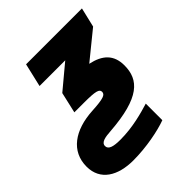

<svg xmlns="http://www.w3.org/2000/svg" viewBox="-244 -685 1057 1057"><g transform="rotate(-45 284.5 -156.0)"><path d="M180 240C282 240 390 218 449 196V67C393 84 307 109 210 109C158 109 125 101 125 74C125 45 162 40 205 37C448 19 515 -53 515 -165C515 -247 469 -290 384 -308L544 -438L571 -552H136L104 -415H304L165 -299L137 -177H212C303 -177 325 -170 325 -149C325 -127 304 -118 213 -113C69 -105 -27 -37 -27 82C-27 189 60 240 180 240Z"/></g></svg>

Font: Noto Sans Black
Style: Italic
Weight: 900
Italic angle: -12°
Designer: Monotype Design Team
Foundry: Monotype Imaging Inc.
Version: Version 2.013